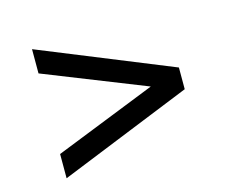

<svg xmlns="http://www.w3.org/2000/svg" viewBox="-73 -672 791 658"><g transform="rotate(-15 322.5 -343.0)"><path d="M558 -304 88 -114V-200L448 -343L88 -486V-572L558 -381Z"/></g></svg>

Font: Overpass
Style: Regular
Weight: 400
Designer: Delve Withrington, Thomas Jockin
Foundry: Delve Fonts
Version: Version 3.000;DELV;Overpass